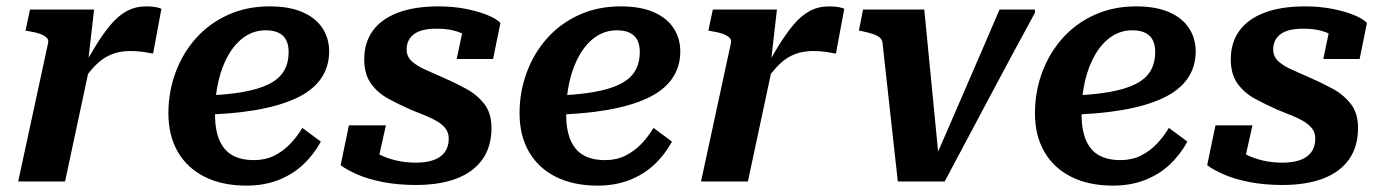

<svg xmlns="http://www.w3.org/2000/svg" viewBox="-20 -569 4333 602"><path d="M37 0H184L263 -370L256 -373L275 -539H74L60 -473L71 -471Q91 -468 105 -463Q119 -458 126 -451Q133 -444 131 -435ZM486 -541Q482 -544 469.5 -546.5Q457 -549 439 -549Q405 -549 378 -534.5Q351 -520 327 -491.5Q303 -463 278.5 -423Q254 -383 226 -331L237 -311Q256 -339 273.5 -358Q291 -377 309 -388Q327 -399 346.5 -404Q366 -409 388 -409Q410 -409 427.5 -406.5Q445 -404 460 -401Z M753 13Q677 13 622 -14.5Q567 -42 537.5 -93Q508 -144 508 -214Q508 -280 530 -340.5Q552 -401 593.5 -448Q635 -495 694 -522Q753 -549 825 -549Q888 -549 929.5 -530.5Q971 -512 991.5 -480Q1012 -448 1012 -408Q1012 -359 986 -322Q960 -285 908.5 -261Q857 -237 781.5 -224Q706 -211 606 -209L611 -269Q686 -271 738.5 -280Q791 -289 823.5 -305.5Q856 -322 870.5 -347Q885 -372 885 -406Q885 -428 877.5 -443Q870 -458 854 -466Q838 -474 813 -474Q777 -474 747.5 -454Q718 -434 697 -398Q676 -362 665 -315Q654 -268 654 -213Q654 -162 668 -129.5Q682 -97 709 -82Q736 -67 776 -67Q812 -67 840 -81Q868 -95 890 -118Q912 -141 928 -168L986 -125Q963 -83 929.5 -52Q896 -21 851.5 -4Q807 13 753 13Z M1284 11Q1228 11 1181.5 2Q1135 -7 1101.5 -21.5Q1068 -36 1048 -51L1074 -176H1190L1160 -42Q1142 -50 1134.5 -61Q1127 -72 1128 -85Q1129 -98 1136 -109Q1148 -96 1170 -84.5Q1192 -73 1221.5 -66Q1251 -59 1285 -59Q1316 -59 1339 -67Q1362 -75 1374.5 -92Q1387 -109 1387 -134Q1387 -153 1377 -166Q1367 -179 1350 -189Q1333 -199 1311.5 -207.5Q1290 -216 1268 -225Q1232 -241 1198.5 -259Q1165 -277 1143.5 -306.5Q1122 -336 1122 -383Q1122 -435 1148.5 -472Q1175 -509 1227 -529Q1279 -549 1355 -549Q1402 -549 1441.5 -541Q1481 -533 1509 -521.5Q1537 -510 1549 -497L1526 -384H1412L1434 -489Q1446 -489 1455.5 -480.5Q1465 -472 1469 -459.5Q1473 -447 1468 -435Q1457 -448 1440.5 -458Q1424 -468 1401.5 -473.5Q1379 -479 1349 -479Q1300 -479 1277.5 -461.5Q1255 -444 1255 -414Q1255 -392 1270.5 -377.5Q1286 -363 1312.5 -351Q1339 -339 1369 -326Q1406 -310 1441 -291Q1476 -272 1498.5 -243Q1521 -214 1521 -168Q1521 -109 1492.5 -69Q1464 -29 1411 -9Q1358 11 1284 11Z M1854 13Q1778 13 1723 -14.5Q1668 -42 1638.5 -93Q1609 -144 1609 -214Q1609 -280 1631 -340.5Q1653 -401 1694.5 -448Q1736 -495 1795 -522Q1854 -549 1926 -549Q1989 -549 2030.5 -530.5Q2072 -512 2092.5 -480Q2113 -448 2113 -408Q2113 -359 2087 -322Q2061 -285 2009.5 -261Q1958 -237 1882.5 -224Q1807 -211 1707 -209L1712 -269Q1787 -271 1839.5 -280Q1892 -289 1924.5 -305.5Q1957 -322 1971.5 -347Q1986 -372 1986 -406Q1986 -428 1978.5 -443Q1971 -458 1955 -466Q1939 -474 1914 -474Q1878 -474 1848.5 -454Q1819 -434 1798 -398Q1777 -362 1766 -315Q1755 -268 1755 -213Q1755 -162 1769 -129.5Q1783 -97 1810 -82Q1837 -67 1877 -67Q1913 -67 1941 -81Q1969 -95 1991 -118Q2013 -141 2029 -168L2087 -125Q2064 -83 2030.5 -52Q1997 -21 1952.5 -4Q1908 13 1854 13Z M2178 0H2325L2404 -370L2397 -373L2416 -539H2215L2201 -473L2212 -471Q2232 -468 2246 -463Q2260 -458 2267 -451Q2274 -444 2272 -435ZM2627 -541Q2623 -544 2610.5 -546.5Q2598 -549 2580 -549Q2546 -549 2519 -534.5Q2492 -520 2468 -491.5Q2444 -463 2419.5 -423Q2395 -383 2367 -331L2378 -311Q2397 -339 2414.5 -358Q2432 -377 2450 -388Q2468 -399 2487.5 -404Q2507 -409 2529 -409Q2551 -409 2568.5 -406.5Q2586 -404 2601 -401Z M2878 -539H2686L2673 -473L2684 -471Q2703 -467 2716.5 -462.5Q2730 -458 2738 -451.5Q2746 -445 2747 -435L2795 0H2942Q2977 -66 3012.5 -132.5Q3048 -199 3083 -265Q3118 -331 3153.5 -397Q3189 -463 3225 -529V-539H3114Q3089 -480 3063 -420.5Q3037 -361 3011.5 -301.5Q2986 -242 2960 -182.5Q2934 -123 2908 -63L2926 -46Z M3470 13Q3394 13 3339 -14.5Q3284 -42 3254.5 -93Q3225 -144 3225 -214Q3225 -280 3247 -340.5Q3269 -401 3310.5 -448Q3352 -495 3411 -522Q3470 -549 3542 -549Q3605 -549 3646.5 -530.5Q3688 -512 3708.5 -480Q3729 -448 3729 -408Q3729 -359 3703 -322Q3677 -285 3625.5 -261Q3574 -237 3498.5 -224Q3423 -211 3323 -209L3328 -269Q3403 -271 3455.5 -280Q3508 -289 3540.5 -305.5Q3573 -322 3587.5 -347Q3602 -372 3602 -406Q3602 -428 3594.5 -443Q3587 -458 3571 -466Q3555 -474 3530 -474Q3494 -474 3464.5 -454Q3435 -434 3414 -398Q3393 -362 3382 -315Q3371 -268 3371 -213Q3371 -162 3385 -129.5Q3399 -97 3426 -82Q3453 -67 3493 -67Q3529 -67 3557 -81Q3585 -95 3607 -118Q3629 -141 3645 -168L3703 -125Q3680 -83 3646.5 -52Q3613 -21 3568.5 -4Q3524 13 3470 13Z M4001 11Q3945 11 3898.5 2Q3852 -7 3818.5 -21.5Q3785 -36 3765 -51L3791 -176H3907L3877 -42Q3859 -50 3851.5 -61Q3844 -72 3845 -85Q3846 -98 3853 -109Q3865 -96 3887 -84.5Q3909 -73 3938.5 -66Q3968 -59 4002 -59Q4033 -59 4056 -67Q4079 -75 4091.5 -92Q4104 -109 4104 -134Q4104 -153 4094 -166Q4084 -179 4067 -189Q4050 -199 4028.5 -207.5Q4007 -216 3985 -225Q3949 -241 3915.5 -259Q3882 -277 3860.5 -306.5Q3839 -336 3839 -383Q3839 -435 3865.5 -472Q3892 -509 3944 -529Q3996 -549 4072 -549Q4119 -549 4158.5 -541Q4198 -533 4226 -521.5Q4254 -510 4266 -497L4243 -384H4129L4151 -489Q4163 -489 4172.5 -480.5Q4182 -472 4186 -459.5Q4190 -447 4185 -435Q4174 -448 4157.5 -458Q4141 -468 4118.5 -473.5Q4096 -479 4066 -479Q4017 -479 3994.5 -461.5Q3972 -444 3972 -414Q3972 -392 3987.5 -377.5Q4003 -363 4029.5 -351Q4056 -339 4086 -326Q4123 -310 4158 -291Q4193 -272 4215.5 -243Q4238 -214 4238 -168Q4238 -109 4209.5 -69Q4181 -29 4128 -9Q4075 11 4001 11Z"/></svg>

Font: Roboto Serif 20pt SemiBold
Style: Italic
Weight: 600
Italic angle: -10°
Version: Version 1.007